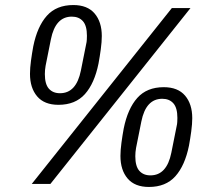

<svg xmlns="http://www.w3.org/2000/svg" viewBox="-20 -730 845 762"><path d="M106 0 662 -698H736L180 0ZM218 -360Q283 -360 301 -450L322 -555Q324 -563 324.5 -572Q325 -581 325 -588Q325 -628 309 -646Q293 -664 265 -664Q200 -664 182 -574L161 -469Q158 -452 158 -436Q158 -396 174 -378Q190 -360 218 -360ZM212 -314Q156 -314 127.5 -347.5Q99 -381 99 -437Q99 -460 103 -489.5Q107 -519 112 -546Q128 -625 166 -667.5Q204 -710 271 -710Q327 -710 355.5 -676.5Q384 -643 384 -587Q384 -564 380 -534.5Q376 -505 371 -478Q355 -399 317 -356.5Q279 -314 212 -314ZM577 -34Q642 -34 660 -124L681 -229Q683 -237 683.5 -246Q684 -255 684 -262Q684 -302 668 -320Q652 -338 624 -338Q559 -338 541 -248L520 -143Q517 -126 517 -110Q517 -70 533 -52Q549 -34 577 -34ZM571 12Q515 12 486.5 -21.5Q458 -55 458 -111Q458 -134 462 -163.5Q466 -193 471 -220Q487 -299 525 -341.5Q563 -384 630 -384Q686 -384 714.5 -350.5Q743 -317 743 -261Q743 -238 739 -208.5Q735 -179 730 -152Q714 -73 676 -30.5Q638 12 571 12Z"/></svg>

Font: IBM Plex Sans Condensed
Style: Italic
Weight: 400
Width: 3
Italic angle: -11°
Designer: Mike Abbink, Paul van der Laan, Pieter van Rosmalen
Foundry: Bold Monday
Version: Version 1.3